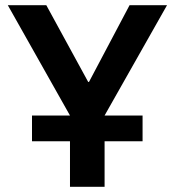

<svg xmlns="http://www.w3.org/2000/svg" viewBox="-20 -718 672 738"><path d="M249 0V-175H103V-274H249L10 -698H158L319 -403H322L478 -698H622L382 -274H528V-175H382V0Z"/></svg>

Font: IBM Plex Sans SemiBold
Style: Regular
Weight: 600
Designer: Mike Abbink, Paul van der Laan, Pieter van Rosmalen
Foundry: Bold Monday
Version: Version 3.201